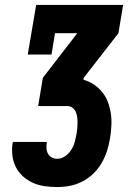

<svg xmlns="http://www.w3.org/2000/svg" viewBox="-20 -755 540 775"><path d="M211 0Q186 0 160.5 -3.5Q135 -7 113 -17Q91 -27 73 -43Q55 -59 44 -80.5Q33 -102 30 -127Q27 -152 31 -178Q31 -179 31.5 -180Q32 -181 32 -182H169Q169 -182 169 -181.5Q169 -181 169 -181Q167 -169 167.5 -157Q168 -145 173.5 -135Q179 -125 189 -119.5Q199 -114 211 -114Q228 -114 243 -124.5Q258 -135 267.5 -150Q277 -165 281.5 -181.5Q286 -198 289 -215Q291 -226 292 -237.5Q293 -249 293 -260.5Q293 -272 291.5 -283Q290 -294 285.5 -304Q281 -314 272 -320.5Q263 -327 252 -327H134L153 -441L292 -621H202L188 -535H92L126 -735H477L458 -621L318 -441L317 -433Q340 -427 359.5 -413.5Q379 -400 393.5 -382Q408 -364 416 -342Q424 -320 427.5 -295.5Q431 -271 429.5 -246Q428 -221 424 -196Q420 -171 412 -146Q404 -121 390.5 -97.5Q377 -74 357 -54.5Q337 -35 312.5 -22.5Q288 -10 262.5 -5Q237 0 211 0Z"/></svg>

Font: Iosevka Slab Heavy
Style: Italic
Weight: 900
Italic angle: -9°
Monospace: yes
Designer: Belleve Invis
Foundry: Belleve Invis
Version: Version 11.1.0; ttfautohint (v1.8.3)